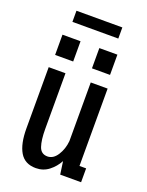

<svg xmlns="http://www.w3.org/2000/svg" viewBox="-155 -899 759 989"><g transform="rotate(20 225.0 -405.0)"><path d="M167.5 11.5Q107.5 11.5 80.2 -34.2Q53 -80 53 -164.5V-500H145V-195Q145 -134 156.8 -99.8Q168.5 -65.5 203.5 -65.5Q235.5 -65.5 257.5 -100Q279.5 -134.5 283.5 -178.5V-500H376V-76H412.5V0H298L288 -70.5Q269 -35.5 238.5 -12Q208 11.5 167.5 11.5ZM62.5 -681.5H161.5V-570.5H62.5ZM264.5 -681.5H363.5V-570.5H264.5ZM88 -761V-822H339.5V-761Z"/></g></svg>

Font: Trispace Condensed
Style: Regular
Weight: 400
Width: 3
Designer: Tyler Finck
Foundry: Etcetera Type Company
Version: Version 1.210; ttfautohint (v1.8.3)